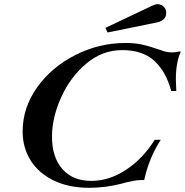

<svg xmlns="http://www.w3.org/2000/svg" viewBox="-20 -888 882 916"><path d="M88 -261Q88 -374 157 -471Q226 -568 339.5 -625.5Q453 -683 579 -683Q622 -683 655 -676Q688 -669 722 -657Q750 -647 765.5 -642.5Q781 -638 801 -638Q817 -638 839 -643L842 -640Q819 -590 819 -509Q819 -490 821 -454H797Q771 -549 715 -599Q659 -649 563 -649Q468 -649 391.5 -584.5Q315 -520 271.5 -423Q228 -326 228 -236Q228 -138 277.5 -81.5Q327 -25 416 -25Q501 -25 581.5 -78Q662 -131 718 -221H747Q691 -135 668 -29H656Q637 -29 615.5 -25Q594 -21 580.5 -17.5Q567 -14 561 -12Q483 8 406 8Q308 8 236 -27Q164 -62 126 -123Q88 -184 88 -261ZM483 -755 700 -858Q720 -868 731 -868Q749 -868 761 -856Q773 -844 773 -827Q773 -820 772 -816Q766 -789 729 -781L493 -733Z"/></svg>

Font: Ibarra Real Nova SemiBold
Style: Italic
Weight: 600
Italic angle: -22°
Designer: Jose Maria Ribagorda & Octavio Pardo
Foundry: Octavio Pardo
Version: Version 1.014